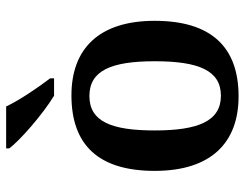

<svg xmlns="http://www.w3.org/2000/svg" viewBox="-108 -698 816 641"><g transform="rotate(-90 300.5 -378.0)"><path d="M301 -606H359V-619C330 -657 286 -721 265 -766H125V-756C150 -721 241 -642 301 -606ZM299 10C464 10 551 -82 551 -270C551 -457 457 -548 302 -548C136 -548 50 -457 50 -270C50 -82 144 10 299 10ZM301 -49C216 -49 185 -125 185 -270C185 -415 215 -488 300 -488C385 -488 416 -415 416 -270C416 -125 386 -49 301 -49Z"/></g></svg>

Font: Noto Serif Oriya SemiBold
Style: Regular
Weight: 600
Designer: David Williams
Foundry: Google LLC, David Williams
Version: Version 1.051